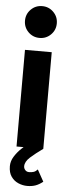

<svg xmlns="http://www.w3.org/2000/svg" viewBox="-62 -774 361 1005"><g transform="rotate(5 118.0 -271.5)"><path d="M47.9 0H188.5V-507.8H47.9ZM34.6 -660.2Q34.6 -625.3 58.9 -600.9Q83.3 -576.6 118.2 -576.6Q153 -576.6 177.4 -600.9Q201.8 -625.3 201.8 -660.2Q201.8 -695 177.4 -719.4Q153 -743.8 118.2 -743.8Q83.3 -743.8 58.9 -719.4Q34.6 -695 34.6 -660.2ZM169.4 109.9Q160.2 120.3 149.8 124.1Q139.5 127.8 124.5 127.8Q112.2 127.8 104.4 119.1Q96.7 110.4 96.7 99.6Q96.7 75.2 122.8 51.8Q148.9 28.3 188.5 0L143.6 -44.9Q134.2 -38.6 114.5 -24.3Q94.8 -10 73.5 10.4Q52.2 30.7 37.2 54.9Q22.1 79.1 22.1 105.5Q22.1 139.2 36.8 160.1Q51.5 181.1 74.3 190.9Q97.2 200.8 121.6 200.8Q145 200.8 164 194.3Q183 187.8 203.6 171.5Z"/></g></svg>

Font: Giphurs SC
Style: Regular
Weight: 400
Version: Version 0.920